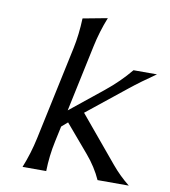

<svg xmlns="http://www.w3.org/2000/svg" viewBox="-84 -829 798 901"><g transform="rotate(10 315.0 -378.5)"><path d="M84 0Q112.3 -70.3 127.9 -143.6L223.1 -590.3Q237.3 -656.7 240.2 -734.9L356.9 -756.8Q329.1 -687 314 -615.2L246.6 -297.9L402.3 -423.3Q467.8 -476.1 518.1 -537.1H629.9Q561.5 -490.2 510.3 -449.2L324.2 -300.3L504.9 -83.5Q543.5 -37.1 590.3 0H441.4Q415 -58.6 370.1 -111.3L258.3 -242.7L229.5 -217.8L213.9 -145Q198.2 -72.3 196.8 0Z"/></g></svg>

Font: Classica
Style: Book Oblique
Weight: 400
Italic angle: -12°
Designer: Wojciech Kalinowski "wmk69" (wmk69@o2.pl)
Foundry: Wojciech Kalinowski "wmk69" (wmk69@o2.pl)
Version: Version 2.1.1; 2021-05-14